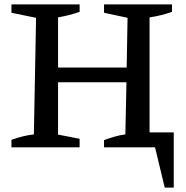

<svg xmlns="http://www.w3.org/2000/svg" viewBox="-20 -670 844 873"><path d="M32 0V-34Q59 -44 84 -50Q109 -56 134 -59L144 -589L32 -612V-650H342V-616Q296 -600 244 -591V-363H556L560 -589L453 -612V-650H762V-616Q739 -608 713.5 -601.5Q688 -595 660 -591V-68H770V183H729L685 0H453V-33Q478 -42 502 -49Q526 -56 550 -59L555 -296H244V-58L342 -39V0Z"/></svg>

Font: Piazzolla SC Medium
Style: Regular
Weight: 500
Designer: Juan Pablo del Peral
Foundry: Huerta Tipografica
Version: Version 1.330